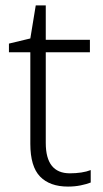

<svg xmlns="http://www.w3.org/2000/svg" viewBox="-20 -679 380 709"><path d="M238 -39Q260 -39 280 -42Q300 -45 315 -51V-5Q300 1 278 5.5Q256 10 231 10Q164 10 128 -27Q92 -64 92 -148V-486H13V-518L92 -537L112 -659H149V-532H312V-486H149V-151Q149 -39 238 -39Z"/></svg>

Font: Noto Sans Light
Style: Regular
Weight: 300
Designer: Monotype Design Team
Foundry: Monotype Imaging Inc.
Version: Version 2.007